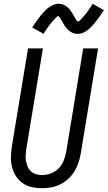

<svg xmlns="http://www.w3.org/2000/svg" viewBox="-20 -992 572 1020"><path d="M204 8Q175 8 148.5 2Q122 -4 100.5 -19Q79 -34 65 -56Q51 -78 44 -104Q37 -130 38 -158Q39 -186 43 -214L129 -735H208L120 -203Q118 -186 116.5 -169.5Q115 -153 118 -137Q121 -121 127 -106.5Q133 -92 144.5 -81.5Q156 -71 171.5 -66.5Q187 -62 204 -62Q227 -62 251 -71Q275 -80 292.5 -98.5Q310 -117 319 -140.5Q328 -164 332 -187L422 -735H501L409 -176Q405 -152 397 -128Q389 -104 375.5 -82Q362 -60 342.5 -42Q323 -24 300 -12.5Q277 -1 252.5 3.5Q228 8 204 8ZM212 -812 151 -846Q163 -864 173.5 -879Q184 -894 193.5 -906Q203 -918 212 -928Q221 -938 234 -948.5Q247 -959 261.5 -965.5Q276 -972 292 -972Q297 -972 302 -971Q307 -970 311 -969Q315 -968 319.5 -966Q324 -964 328 -961.5Q332 -959 335.5 -956Q339 -953 342.5 -950Q346 -947 349 -943.5Q352 -940 354.5 -936Q357 -932 360 -928Q363 -924 365 -920.5Q367 -917 369 -913.5Q371 -910 374 -905Q377 -900 379.5 -895.5Q382 -891 384 -887.5Q386 -884 390 -880Q394 -876 394 -875H391Q391 -876 395.5 -878Q400 -880 403 -882.5Q406 -885 409.5 -888.5Q413 -892 414.5 -894Q416 -896 418 -898Q420 -900 422 -902.5Q424 -905 426.5 -907.5Q429 -910 431 -912.5Q433 -915 435.5 -918Q438 -921 440.5 -924.5Q443 -928 445.5 -931.5Q448 -935 450.5 -938.5Q453 -942 455.5 -946Q458 -950 461 -954Q464 -958 466.5 -962.5Q469 -967 472 -972L532 -938Q520 -920 510 -905.5Q500 -891 490 -878.5Q480 -866 471 -856Q462 -846 449.5 -835.5Q437 -825 422.5 -818.5Q408 -812 392 -812Q387 -812 382 -813Q377 -814 372.5 -815Q368 -816 364 -818Q360 -820 356 -822.5Q352 -825 348.5 -828Q345 -831 341.5 -834Q338 -837 335 -840.5Q332 -844 329 -848Q326 -852 323 -856Q320 -860 318.5 -863.5Q317 -867 315 -870.5Q313 -874 309.5 -879Q306 -884 304 -888.5Q302 -893 299.5 -896.5Q297 -900 293 -904Q289 -908 290 -909H293L288 -907Q284 -904 281 -901.5Q278 -899 274.5 -895.5Q271 -892 269 -890Q267 -888 265 -886Q263 -884 261.5 -881.5Q260 -879 257.5 -876.5Q255 -874 253 -871.5Q251 -869 248.5 -866Q246 -863 243.5 -859.5Q241 -856 238.5 -853Q236 -850 233.5 -846Q231 -842 228 -838Q225 -834 222.5 -830Q220 -826 217 -821.5Q214 -817 212 -812Z"/></svg>

Font: Iosevka Term Curly
Style: Italic
Weight: 400
Italic angle: -9°
Designer: Belleve Invis
Foundry: Belleve Invis
Version: Version 32.3.0